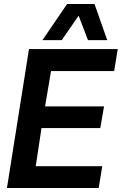

<svg xmlns="http://www.w3.org/2000/svg" viewBox="-20 -947 613 967"><path d="M15 0 126 -700H573L555 -589H237L207 -411H504L485 -302H189L160 -110H495L477 0ZM194 -745 318 -927H456L520 -745H423L376 -868L291 -745Z"/></svg>

Font: Georama SemiBold
Style: Italic
Weight: 600
Italic angle: -9°
Designer: Jean-Baptiste Levee
Foundry: Production Type
Version: Version 1.000